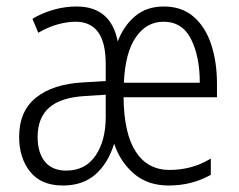

<svg xmlns="http://www.w3.org/2000/svg" viewBox="-20 -562 737 592"><path d="M485 -542Q541 -542 577.5 -510Q614 -478 631.5 -424Q649 -370 649 -304V-262H361Q362 -151 398.5 -94.5Q435 -38 503 -38Q535 -38 566.5 -46Q598 -54 630 -73V-23Q572 10 500 10Q436 10 393.5 -26Q351 -62 332 -119Q313 -58 274 -24Q235 10 174 10Q107 10 73 -32.5Q39 -75 39 -140Q39 -219 91 -261Q143 -303 237 -308L306 -312V-364Q306 -431 282.5 -463Q259 -495 213 -495Q188 -495 158.5 -487Q129 -479 98 -461L80 -504Q108 -521 143.5 -531.5Q179 -542 216 -542Q322 -542 343 -434Q361 -482 396.5 -512Q432 -542 485 -542ZM484 -495Q432 -495 399 -447.5Q366 -400 362 -307H596Q596 -388 569 -441.5Q542 -495 484 -495ZM244 -266Q168 -262 132 -230.5Q96 -199 96 -140Q96 -91 118.5 -63.5Q141 -36 184 -36Q243 -36 274.5 -82Q306 -128 306 -202V-270Z"/></svg>

Font: Noto Sans Lao Looped Condensed Light
Style: Regular
Weight: 300
Width: 3
Designer: Mark Frömberg, Ben Mitchell
Foundry: The Fontpad Ltd
Version: Version 1.002; ttfautohint (v1.8.4.7-5d5b)